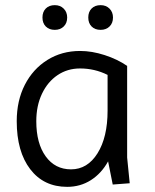

<svg xmlns="http://www.w3.org/2000/svg" viewBox="-20 -712 604 746"><path d="M241 14Q150 14 97.5 -54.5Q45 -123 45 -241Q45 -321 76.5 -382.5Q108 -444 164 -479Q220 -514 291 -514Q337 -514 386.5 -498Q436 -482 474 -456V-100L484 0L418 5L400 -85Q374 -38 333 -12Q292 14 241 14ZM256 -54Q320 -54 359 -116.5Q398 -179 398 -282V-421Q348 -446 291 -446Q242 -446 203.5 -420Q165 -394 143 -347.5Q121 -301 121 -241Q121 -155 157.5 -104.5Q194 -54 256 -54ZM371 -596Q349 -596 336 -609Q323 -622 323 -644Q323 -666 336 -679Q349 -692 371 -692Q392 -692 405.5 -678.5Q419 -665 419 -644Q419 -622 405.5 -609Q392 -596 371 -596ZM193 -596Q171 -596 158 -609Q145 -622 145 -644Q145 -666 158 -679Q171 -692 193 -692Q214 -692 227.5 -678.5Q241 -665 241 -644Q241 -622 227.5 -609Q214 -596 193 -596Z"/></svg>

Font: Imprima
Style: Regular
Weight: 400
Designer: Eduardo Tunni
Foundry: Eduardo Tunni
Version: Version 1.002; ttfautohint (v1.8.4.7-5d5b);gftools[0.9.23]